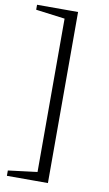

<svg xmlns="http://www.w3.org/2000/svg" viewBox="-101 -785 582 1028"><g transform="rotate(10 190.0 -271.0)"><path d="M237 -736V194H14V165L214 140L172 192V-735L214 -683L14 -709V-736Z"/></g></svg>

Font: Piazzolla Thin
Style: Regular
Weight: 400
Version: Version 2.001